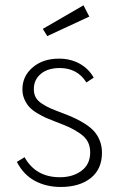

<svg xmlns="http://www.w3.org/2000/svg" viewBox="-20 -706 462 740"><path d="M44.9 -82 74.7 -100.1Q117.7 -22.9 210.9 -22.9Q260.7 -22.9 294.2 -47.9Q327.6 -72.8 327.6 -118.7Q327.6 -141.6 318.6 -159.2Q309.6 -176.8 289.3 -190.9Q269 -205.1 249.3 -214.4Q229.5 -223.6 195.8 -236.3Q172.9 -245.1 158.2 -251.5Q143.6 -257.8 124.3 -269.3Q105 -280.8 93.8 -292.7Q82.5 -304.7 74.5 -322.5Q66.4 -340.3 66.4 -361.8Q66.4 -412.6 106 -446.3Q145.5 -480 207.5 -480Q251.5 -480 286.4 -460.9Q321.3 -441.9 341.3 -406.7L313 -388.2Q278.3 -443.8 210 -443.8Q164.6 -443.8 137.5 -421.4Q110.4 -398.9 110.4 -362.8Q110.4 -344.7 117.4 -331.3Q124.5 -317.9 141.1 -306.9Q157.7 -295.9 173.1 -289.1Q188.5 -282.2 217.3 -271.5Q247.1 -260.3 267.8 -250.7Q288.6 -241.2 309.8 -227.3Q331.1 -213.4 344 -198.5Q356.9 -183.6 365 -162.8Q373 -142.1 373 -117.2Q373 -54.2 329.8 -19.8Q286.6 14.6 213.9 14.6Q158.7 14.6 114.7 -8.8Q70.8 -32.2 44.9 -82ZM145 -594.7 301.8 -685.5 324.2 -642.1 162.1 -566.9Z"/></svg>

Font: Spartan MB Light
Style: Regular
Weight: 300
Designer: Matt Bailey, Mirko Velimirovic
Foundry: Matt Bailey
Version: Version 1.005